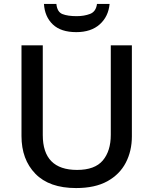

<svg xmlns="http://www.w3.org/2000/svg" viewBox="-20 -944 778 974"><path d="M649 -252Q649 -178 618 -118.5Q587 -59 524.5 -24.5Q462 10 366 10Q230 10 159.5 -62.5Q89 -135 89 -254V-714H197V-259Q197 -82 371 -82Q461 -82 501.5 -130Q542 -178 542 -260V-714H649ZM536 -924Q530 -860 486 -820.5Q442 -781 367 -781Q289 -781 248 -820Q207 -859 203 -924H266Q270 -883 297 -872.5Q324 -862 369 -862Q407 -862 437 -873.5Q467 -885 472 -924Z"/></svg>

Font: Noto Sans Kannada Medium
Style: Regular
Weight: 500
Designer: Jelle Bosma - Monotype Design Team
Foundry: Monotype Imaging Inc.
Version: Version 2.005; ttfautohint (v1.8.4.7-5d5b)